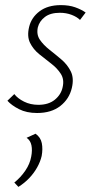

<svg xmlns="http://www.w3.org/2000/svg" viewBox="-20 -436 377 751"><path d="M125 6Q84 6 54.5 -9Q25 -24 9 -42L36 -68Q49 -51 74 -38.5Q99 -26 130 -26Q170 -26 194.5 -46Q219 -66 225 -95Q232 -125 218 -147Q204 -169 180.5 -187Q157 -205 133.5 -224Q110 -243 97.5 -268.5Q85 -294 94 -331Q103 -368 135 -392Q167 -416 218 -416Q250 -416 274 -407.5Q298 -399 315 -387L293 -358Q281 -370 260 -378Q239 -386 214 -386Q177 -386 155.5 -369.5Q134 -353 128 -329Q122 -301 136 -280.5Q150 -260 173.5 -241.5Q197 -223 220.5 -203Q244 -183 257 -156.5Q270 -130 261 -92Q251 -49 216 -21.5Q181 6 125 6ZM52 295 36 278Q61 258 79 231.5Q97 205 102 177Q107 152 103 132.5Q99 113 84 103L119 87Q139 101 143.5 124Q148 147 143 174Q138 196 125.5 218.5Q113 241 94.5 260.5Q76 280 52 295Z"/></svg>

Font: Ysabeau ExtraLight
Style: Italic
Weight: 250
Italic angle: -12°
Version: Version 2.000;gftools[0.9.27.dev2+g8671c4b]